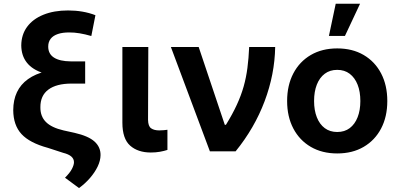

<svg xmlns="http://www.w3.org/2000/svg" viewBox="-20 -792 2082 1005"><path d="M479.5 -712.4 458 -603.5Q392.1 -622.6 343.8 -622.1Q308.1 -622.6 283 -614Q257.8 -605.5 245.1 -588.9Q232.4 -572.3 232.4 -548.3Q232.4 -509.8 262.7 -490.5Q293 -471.2 350.6 -470.7H425.8V-390.6H348.6Q264.6 -391.1 207.3 -409.2Q149.9 -427.2 120.8 -463.9Q91.8 -500.5 91.3 -554.2Q91.8 -610.4 121.8 -651.4Q151.9 -692.4 207 -714.8Q262.2 -737.3 336.4 -737.3Q375 -737.3 410.9 -731.2Q446.8 -725.1 479.5 -712.4ZM351.6 -432.6H425.8V-354.5H354.5Q275.4 -354.5 233.2 -323Q190.9 -291.5 191.4 -230.5Q190.9 -183.1 220.2 -153.6Q249.5 -124 312.5 -109.4L370.1 -96.7Q442.9 -80.1 474.9 -51Q506.8 -22 506.3 20Q505.9 49.3 491 80.1Q476.1 110.8 450.9 139.9Q425.8 168.9 393.6 192.4L320.3 138.2Q346.2 112.3 356.7 91.8Q367.2 71.3 367.2 57.1Q367.2 39.6 353.3 27.3Q339.4 15.1 310.1 7.8L230.5 -18.1Q135.3 -43.9 92.5 -90.3Q49.8 -136.7 49.3 -215.3Q49.8 -322.8 126.5 -377.7Q203.1 -432.6 351.6 -432.6Z M620.6 -545.9H756.3L754.9 -164.6Q755.4 -131.3 771 -120.4Q786.6 -109.4 813.5 -109.4Q827.1 -109.4 837.9 -110.6Q848.6 -111.8 856.4 -112.8V-7.3Q838.9 -1.5 816.9 2.4Q794.9 6.3 769.5 6.3Q701.7 6.3 661.1 -29.8Q620.6 -65.9 620.6 -149.9Z M1078.6 0 874.5 -545.9H1020L1156.7 -138.7H1162.6Q1197.3 -194.8 1219.7 -243.7Q1242.2 -292.5 1255.4 -339.4Q1268.6 -386.2 1275.1 -436.5Q1281.7 -486.8 1284.2 -545.9H1420.4Q1418 -402.8 1365.2 -262.5Q1312.5 -122.1 1213.4 0Z M1745.1 11.2Q1666 11.2 1606.9 -23.2Q1547.9 -57.6 1515.4 -119.4Q1482.9 -181.2 1482.9 -263.2Q1482.9 -345.7 1515.4 -407.7Q1547.9 -469.7 1606.9 -504.2Q1666 -538.6 1745.1 -538.6Q1824.7 -538.6 1883.5 -504.2Q1942.4 -469.7 1974.9 -407.7Q2007.3 -345.7 2007.3 -263.2Q2007.3 -181.2 1974.9 -119.4Q1942.4 -57.6 1883.5 -23.2Q1824.7 11.2 1745.1 11.2ZM1745.1 -101.1Q1783.7 -101.1 1810.5 -121.3Q1837.4 -141.6 1851.8 -178.2Q1866.2 -214.8 1866.2 -263.2Q1866.2 -312.5 1851.8 -348.9Q1837.4 -385.3 1810.5 -405.8Q1783.7 -426.3 1745.1 -426.3Q1707 -426.3 1679.9 -406Q1652.8 -385.7 1638.4 -349.1Q1624 -312.5 1624 -263.2Q1624 -214.8 1638.4 -178.2Q1652.8 -141.6 1679.9 -121.3Q1707 -101.1 1745.1 -101.1ZM1701.7 -604 1737.3 -772.5H1864.7L1785.6 -604Z"/></svg>

Font: Inter Cardless Tabular Bold
Style: Bold
Weight: 700
Designer: Rasmus Andersson
Foundry: rsms
Version: Version 4.000;git-4fc901f